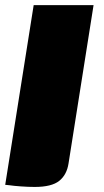

<svg xmlns="http://www.w3.org/2000/svg" viewBox="-52 -520 405 748"><path d="M-31.7 200 79.2 -500H312.5L215 116.7Q208.3 160.8 178.8 184.6Q149.2 208.3 83.3 208.3Q58.3 208.3 29.6 206.2Q0.8 204.2 -15 201.7Z"/></svg>

Font: BoonTook
Style: Italic
Weight: 400
Italic angle: -9°
Designer: Sungsit Sawaiwan
Foundry: FontUni
Version: Version 3.0